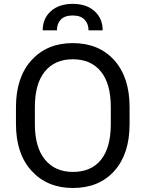

<svg xmlns="http://www.w3.org/2000/svg" viewBox="-20 -938 735 968"><path d="M633.3 -397.9V-312.5Q633.3 -161.6 556.2 -75.9Q479 9.8 347.7 9.8Q218.3 9.8 139.4 -76.4Q60.5 -162.6 60.5 -312.5V-397.9Q60.5 -548.3 138.9 -634.5Q217.3 -720.7 346.7 -720.7Q478 -720.7 555.7 -634.8Q633.3 -548.8 633.3 -397.9ZM538.6 -312.5V-398.9Q538.6 -516.1 488.5 -577.6Q438.5 -639.2 346.7 -639.2Q256.3 -639.2 206.1 -577.4Q155.8 -515.6 155.8 -398.9V-312.5Q155.8 -195.8 206.5 -133.5Q257.3 -71.3 347.7 -71.3Q440.4 -71.3 489.5 -132.8Q538.6 -194.3 538.6 -312.5ZM267.1 -785.2H195.3Q195.3 -844.7 236.3 -881.6Q277.3 -918.5 346.7 -918.5Q416 -918.5 456.8 -881.6Q497.6 -844.7 497.6 -785.2H426.3Q426.3 -817.4 406.7 -838.6Q387.2 -859.9 346.7 -859.9Q305.7 -859.9 286.4 -839.1Q267.1 -818.4 267.1 -785.2Z"/></svg>

Font: Bert Sans Medium
Style: Regular
Weight: 500
Designer: Christian Robertson, Adam Twardoch, & Cristiano Sobral
Foundry: Google
Version: Version 12.135;January 10, 2020;FontCreator 12.0.0.2547 64-b